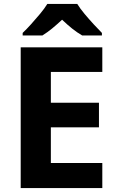

<svg xmlns="http://www.w3.org/2000/svg" viewBox="-20 -954 592 974"><path d="M499 0H85V-714H499V-589H238V-433H482V-308H238V-127H499ZM372 -934Q386 -911 409 -883.5Q432 -856 455.5 -830.5Q479 -805 497 -787V-774H397Q371 -789 346 -809Q321 -829 295 -854Q268 -829 245 -810Q222 -791 195 -774H95V-787Q114 -805 137.5 -831Q161 -857 183.5 -884Q206 -911 220 -934Z"/></svg>

Font: Noto Sans Georgian Bold
Style: Regular
Weight: 700
Designer: Monotype Design Team, Akaki Razmadze
Foundry: Google LLC
Version: Version 2.005; ttfautohint (v1.8.4.7-5d5b)